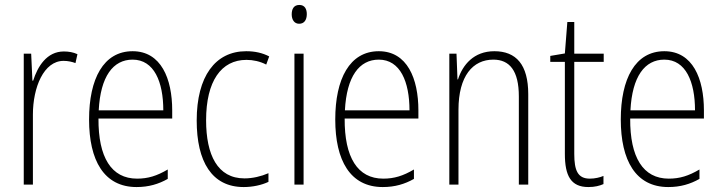

<svg xmlns="http://www.w3.org/2000/svg" viewBox="-20 -812 2914 776"><path d="M238 -604C169 -604 132 -543 114 -486H111L106 -595H76V-66H113V-349C113 -459 157 -566 237 -566C255 -566 272 -562 285 -557L293 -593C276 -601 257 -604 238 -604Z M516 -605C398 -605 340 -493 340 -329C340 -164 400 -56 532 -56C581 -56 621 -68 658 -89V-127C614 -101 578 -90 534 -90C430 -90 377 -176 378 -333H676V-366C676 -494 631 -605 516 -605ZM516 -571C603 -571 640 -481 640 -366H379C386 -503 437 -571 516 -571Z M965 -56C1001 -56 1038 -64 1065 -77V-112C1035 -99 1001 -91 968 -91C859 -91 813 -186 813 -326C813 -484 874 -570 976 -570C1003 -570 1031 -564 1056 -551L1068 -584C1041 -598 1011 -605 975 -605C850 -605 775 -503 775 -325C775 -159 836 -56 965 -56Z M1190 -792C1167 -792 1159 -775 1159 -754C1159 -733 1169 -716 1189 -716C1210 -716 1220 -732 1220 -755C1220 -775 1212 -792 1190 -792ZM1207 -595H1170V-66H1207Z M1511 -605C1393 -605 1335 -493 1335 -329C1335 -164 1395 -56 1527 -56C1576 -56 1616 -68 1653 -89V-127C1609 -101 1573 -90 1529 -90C1425 -90 1372 -176 1373 -333H1671V-366C1671 -494 1626 -605 1511 -605ZM1511 -571C1598 -571 1635 -481 1635 -366H1374C1381 -503 1432 -571 1511 -571Z M1978 -605C1895 -605 1850 -550 1831 -491H1829L1825 -595H1796V-66H1833V-368C1833 -505 1891 -571 1974 -571C2039 -571 2077 -527 2077 -422V-66H2115V-431C2115 -551 2066 -605 1978 -605Z M2364 -90C2315 -90 2301 -123 2301 -190V-562H2420V-595H2301V-723H2273L2263 -596L2204 -586V-562H2263V-190C2263 -102 2287 -56 2358 -56C2384 -56 2403 -61 2419 -68V-101C2405 -95 2385 -90 2364 -90Z M2665 -605C2547 -605 2489 -493 2489 -329C2489 -164 2549 -56 2681 -56C2730 -56 2770 -68 2807 -89V-127C2763 -101 2727 -90 2683 -90C2579 -90 2526 -176 2527 -333H2825V-366C2825 -494 2780 -605 2665 -605ZM2665 -571C2752 -571 2789 -481 2789 -366H2528C2535 -503 2586 -571 2665 -571Z"/></svg>

Font: Noto Sans Malayalam UI Condensed ExtraLight
Style: Regular
Weight: 200
Width: 3
Designer: Jelle Bosma - Monotype Design Team
Foundry: Monotype Imaging Inc.
Version: Version 2.104